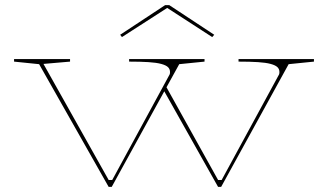

<svg xmlns="http://www.w3.org/2000/svg" viewBox="-20 -731 1288 751"><path d="M626 -399 833 -27H847L1070 -437Q1072 -440 1072.5 -443Q1073 -446 1073 -449Q1073 -461 1065 -468.5Q1057 -476 1038.5 -481Q1020 -486 989 -488Q958 -490 913 -490V-500H1208V-490L1109 -480L845 0H833L618 -382ZM405 0 133 -480 35 -490V-500H254V-490L150 -481L405 -27H419L642 -437Q644 -440 644.5 -443Q645 -446 645 -449Q645 -461 637 -468.5Q629 -476 610.5 -481Q592 -486 561 -488Q530 -490 485 -490V-500H780V-490L681 -480L417 0ZM457 -586 450 -595 626 -711H642L818 -595L810 -586L634 -700Z"/></svg>

Font: Kalnia SemiExpanded Thin
Style: Regular
Weight: 250
Width: 6
Designer: Frida Medrano
Foundry: Frida Medrano
Version: Version 1.105